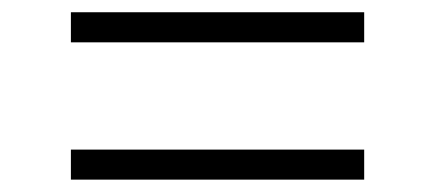

<svg xmlns="http://www.w3.org/2000/svg" viewBox="-20 -517 707 312"><path d="M95.2 -448.2V-497.1H571.8V-448.2ZM95.2 -225.1V-273.9H571.8V-225.1Z"/></svg>

Font: Lumene Sans Light
Style: Regular
Weight: 300
Designer: Deni Anggara
Version: Version 1.003;Glyphs 3.1.2 (3151)